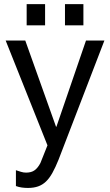

<svg xmlns="http://www.w3.org/2000/svg" viewBox="-20 -716 540 942"><path d="M267.1 67.9Q252 105.5 237.3 131.8Q222.7 158.2 205.6 174.6Q188.5 190.9 167 198.5Q145.5 206.1 117.2 206.1Q102.1 206.1 87.2 204.1Q72.3 202.1 58.1 196.8V119.1Q70.3 123 82.8 127Q95.2 130.9 107.9 130.9Q134.3 130.9 150.1 119.1Q166 107.4 178.2 84L212.9 -2.9L7.8 -517.1H104L254.9 -94.2H256.8L401.9 -517.1H492.2ZM389.2 -695.8V-591.8H298.8V-695.8ZM201.2 -695.8V-591.8H110.8V-695.8Z"/></svg>

Font: XB Khoramshahr
Style: Regular
Weight: 400
Designer: Behnam
Foundry: Irmug
Version: Version 8.005 2009